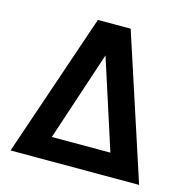

<svg xmlns="http://www.w3.org/2000/svg" viewBox="-98 -743 822 838"><g transform="rotate(15 313.0 -324.5)"><path d="M22 0 243 -649H391L603 0ZM315 -508 181 -103.5H445.5Z"/></g></svg>

Font: Karla
Style: Bold
Weight: 700
Designer: Jonathan Pinhorn
Version: Version 2.004; ttfautohint (v1.8.4.7-5d5b);gftools[0.9.33]